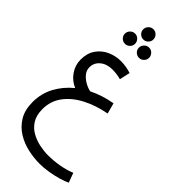

<svg xmlns="http://www.w3.org/2000/svg" viewBox="-370 -867 1317 1317"><g transform="rotate(45 288.5 -208.5)"><path d="M343 394Q289 394 231 381.5Q173 369 123 338.5Q73 308 41.5 256.5Q10 205 10 127Q10 46 47 -23.5Q84 -93 149 -146Q99 -167 68 -212Q37 -257 37 -310Q37 -373 66.5 -415Q96 -457 142.5 -478Q189 -499 241 -499Q289 -499 340 -483L323 -406Q281 -417 241 -417Q186 -417 151.5 -388.5Q117 -360 117 -316Q117 -286 136.5 -262.5Q156 -239 184 -223.5Q212 -208 238 -203Q316 -242 409 -258L430 -180Q333 -162 256.5 -122Q180 -82 136 -22.5Q92 37 92 115Q92 174 116 212.5Q140 251 178.5 272.5Q217 294 260.5 303Q304 312 343 312Q396 312 451 302.5Q506 293 551 274L577 344Q553 356 513.5 367.5Q474 379 429 386.5Q384 394 343 394ZM244 -712Q223 -712 208.5 -726.5Q194 -741 194 -761Q194 -781 208.5 -796Q223 -811 244 -811Q264 -811 278.5 -796Q293 -781 293 -761Q293 -741 278.5 -726.5Q264 -712 244 -712ZM176 -602Q155 -602 140.5 -616.5Q126 -631 126 -651Q126 -671 140.5 -686Q155 -701 176 -701Q196 -701 210.5 -686Q225 -671 225 -651Q225 -631 210.5 -616.5Q196 -602 176 -602ZM312 -602Q291 -602 276.5 -616.5Q262 -631 262 -651Q262 -671 276.5 -686Q291 -701 312 -701Q332 -701 346.5 -686Q361 -671 361 -651Q361 -631 346.5 -616.5Q332 -602 312 -602Z"/></g></svg>

Font: Noto Sans Living
Style: Regular
Weight: 400
Designer: Monotype Design Team
Foundry: Monotype Imaging Inc.
Version: Version 2.013; ttfautohint (v1.8.4.7-5d5b)